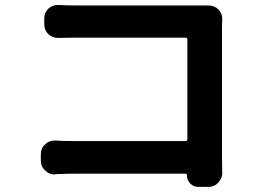

<svg xmlns="http://www.w3.org/2000/svg" viewBox="-20 -726 1040 769"><path d="M870.1 -33.2Q870.1 -11.7 854.5 4.9Q838.9 22.5 815.4 22.5H774.4Q754.9 22.5 741.7 8.8Q728.5 -4.9 728.5 -24.4Q728.5 -30.3 722.7 -30.3H273.4Q243.2 -30.3 201.2 -28.3Q200.2 -27.3 198.2 -27.3Q176.8 -27.3 161.1 -43Q143.6 -58.6 143.6 -82V-109.4Q143.6 -132.8 161.1 -148.4Q176.8 -163.1 198.2 -163.1Q200.2 -163.1 201.2 -163.1Q237.3 -161.1 268.6 -161.1H722.7Q730.5 -161.1 730.5 -168V-567.4Q730.5 -575.2 722.7 -575.2H281.2Q251 -575.2 214.8 -574.2Q213.9 -574.2 211.9 -574.2Q190.4 -574.2 173.8 -588.9Q157.2 -605.5 157.2 -628.9V-652.3Q157.2 -675.8 173.8 -691.4Q190.4 -706.1 210.9 -706.1Q212.9 -706.1 214.8 -706.1Q250 -704.1 281.2 -704.1H784.2Q797.9 -704.1 814.5 -704.1Q814.5 -704.1 815.4 -704.1Q837.9 -704.1 854.5 -688.5Q870.1 -671.9 870.1 -650.4Q870.1 -649.4 870.1 -648.4Q869.1 -627.9 869.1 -614.3V-95.7Z"/></svg>

Font: Gen Jyuu Gothic Monospace Bold
Style: Bold
Weight: 700
Designer: [Source Han Sans]
Ryoko NISHIZUKA  (kana & ideographs); Paul D. Hunt (Latin, Greek & Cyrillic); Wenlong ZHANG  (bopomofo
Version: Version 1.002.20150607